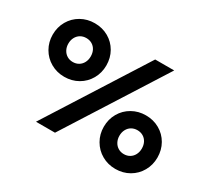

<svg xmlns="http://www.w3.org/2000/svg" viewBox="-139 -952 1309 1196"><g transform="rotate(30 515.5 -353.5)"><path d="M41.5 -522.4Q41.5 -576.6 66.9 -620.6Q92.3 -664.6 136.5 -689.7Q180.7 -714.8 234.3 -714.8Q289.1 -714.8 333 -689.7Q377 -664.6 402.1 -620.6Q427.2 -576.6 427.2 -522.4Q427.2 -469.2 402.1 -425Q377 -380.9 333 -355.5Q289.1 -330.1 234.3 -330.1Q180.7 -330.1 136.5 -355.5Q92.3 -380.9 66.9 -425Q41.5 -469.2 41.5 -522.4ZM314.9 -522.6Q314.9 -547.8 304.7 -567.4Q294.4 -586.9 276.1 -597.7Q257.8 -608.4 234.4 -608.4Q211.4 -608.4 193.1 -597.7Q174.8 -586.9 164.3 -567.4Q153.8 -547.9 153.8 -522.6Q153.8 -498 164.3 -478.3Q174.8 -458.5 193.1 -447.5Q211.4 -436.5 234.4 -436.5Q257.8 -436.5 276.1 -447.5Q294.4 -458.5 304.7 -478.3Q314.9 -498 314.9 -522.6ZM671.9 -707H808.6L359.4 0H222.7ZM604 -184.5Q604 -238.7 629.4 -282.7Q654.8 -326.7 699 -351.8Q743.2 -377 796.8 -377Q851.6 -377 895.5 -351.8Q939.5 -326.7 964.6 -282.7Q989.7 -238.7 989.7 -184.5Q989.7 -131.3 964.6 -87.2Q939.5 -43 895.5 -17.6Q851.6 7.8 796.8 7.8Q743.2 7.8 699 -17.6Q654.8 -43 629.4 -87.2Q604 -131.3 604 -184.5ZM877.4 -184.7Q877.4 -210 867.2 -229.5Q856.9 -249 838.6 -259.8Q820.3 -270.5 796.9 -270.5Q773.9 -270.5 755.6 -259.8Q737.3 -249.1 726.8 -229.5Q716.3 -210 716.3 -184.7Q716.3 -160.2 726.8 -140.4Q737.3 -120.6 755.6 -109.6Q773.9 -98.6 796.9 -98.6Q820.3 -98.6 838.6 -109.6Q856.9 -120.6 867.2 -140.4Q877.4 -160.2 877.4 -184.7Z"/></g></svg>

Font: Wanted Sans Variable
Style: Regular
Weight: 400
Designer: Original Design by Kil Hyung-jin and Kang Hanbin, Wanted Lab, Inc; Hangeul from Source Han Sans by Jang Soo-young and Ka
Foundry: Wanted Lab, Inc.
Version: Version 1.003;Glyphs 3.2 (3227)